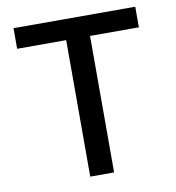

<svg xmlns="http://www.w3.org/2000/svg" viewBox="-80 -779 782 851"><g transform="rotate(-10 311.0 -353.5)"><path d="M37.1 -707H585V-614.3H365.2V0H257.8V-614.3H37.1Z"/></g></svg>

Font: Pretendard Medium
Style: Regular
Weight: 500
Designer: Base glyphs from Inter by Rasmus Andersson; Hangeul glyphs from Noto Sans CJK(Source Han Sans) by Jang Soo-young and Kan
Foundry: Kil Hyung-jin
Version: Version 1.309